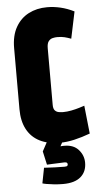

<svg xmlns="http://www.w3.org/2000/svg" viewBox="-62 -750 551 1021"><g transform="rotate(-5 213.5 -240.0)"><path d="M253 0H167L140 50L156 122Q166 121 186.5 120.5Q207 120 226 119Q245 118 249 118Q258 118 262 120.5Q266 123 266 130Q266 134 264 136.5Q262 139 258.5 140Q255 141 248 141Q223 141 198 140Q173 139 156.5 138Q140 137 139 137L123 219Q128 221 144.5 224Q161 227 184.5 229.5Q208 232 233 232Q295 232 327 204.5Q359 177 359 129Q359 90 332.5 60Q306 30 257 30Q254 30 247.5 30Q241 30 236 31ZM343 -534 373 -677Q337 -695 301 -703.5Q265 -712 229 -712Q174 -712 130.5 -689.5Q87 -667 61.5 -622Q36 -577 36 -511V-184Q36 -121 59.5 -77Q83 -33 127.5 -10.5Q172 12 234 12Q272 12 313 2.5Q354 -7 397 -23L381 -173Q372 -170 352.5 -164Q333 -158 310 -153.5Q287 -149 266 -149Q256 -149 243.5 -151Q231 -153 222.5 -162Q214 -171 214 -192V-494Q214 -520 223 -531.5Q232 -543 245 -546Q258 -549 269 -549Q292 -549 308 -545Q324 -541 343 -534Z"/></g></svg>

Font: Advent Pro Black
Style: Regular
Weight: 900
Version: Version 3.000